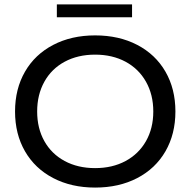

<svg xmlns="http://www.w3.org/2000/svg" viewBox="-20 -838 860 868"><path d="M773 -334Q773 -232 728 -154Q683 -76 600.5 -33Q518 10 410 10Q303 10 220.5 -33Q138 -76 93 -154Q48 -232 48 -334Q48 -436 93 -514Q138 -592 220.5 -635Q303 -678 410 -678Q518 -678 600.5 -635Q683 -592 728 -514Q773 -436 773 -334ZM673 -334Q673 -410 640 -468.5Q607 -527 547.5 -559Q488 -591 410 -591Q332 -591 272.5 -559Q213 -527 180.5 -468.5Q148 -410 148 -334Q148 -258 180.5 -200Q213 -142 272.5 -110Q332 -78 410 -78Q488 -78 547.5 -110Q607 -142 640 -200Q673 -258 673 -334ZM237 -818H577V-760H237Z"/></svg>

Font: Madhuban
Style: Regular
Weight: 400
Designer: jaikishan Patel
Foundry: MagicType
Version: Version 1.000